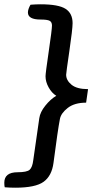

<svg xmlns="http://www.w3.org/2000/svg" viewBox="-35 -735 493 894"><path d="M120 10 148 -185Q152 -213 176 -243Q200 -273 227 -289Q206 -302 191.5 -328Q177 -354 177 -380Q177 -394 192 -496Q207 -598 207 -616Q207 -632 196.5 -638Q186 -644 154 -644Q95 -644 95 -677Q95 -692 107 -713Q133 -715 154 -715Q237 -715 270 -694Q303 -673 303 -627Q303 -600 288 -497.5Q273 -395 273 -387Q273 -361 298 -340.5Q323 -320 375 -320L366 -257Q312 -257 280.5 -232.5Q249 -208 244 -181Q234 -130 214 24Q206 84 168 111.5Q130 139 36 139Q11 139 -13 137Q-15 129 -15 116Q-15 67 47 67Q90 67 103 55.5Q116 44 120 10Z"/></svg>

Font: Overlock
Style: Bold Italic
Weight: 700
Designer: Dario Muhafara
Foundry: Dario Manuel Muhafara
Version: Version 1.002